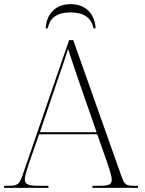

<svg xmlns="http://www.w3.org/2000/svg" viewBox="-23 -908 701 928"><path d="M198 -771H208C219 -825 256 -848 318 -848C379 -848 418 -825 429 -771H439C436 -838 394 -888 318 -888C243 -888 201 -838 198 -771ZM-3 0H211V-10H162C107 -10 97 -20 97 -42C97 -63 115 -112 121 -130L166 -259H447L493 -128C499 -110 517 -61 517 -41C517 -19 509 -10 459 -10H424V0H644V-10H627C584 -10 578 -16 563 -59L331 -714H311L87 -64C71 -17 63 -10 18 -10H-3ZM170 -269 251 -508C266 -551 295 -635 306 -672C320 -628 345 -553 365 -496L444 -269Z"/></svg>

Font: Noto Serif Display ExtraLight
Style: Regular
Weight: 200
Designer: Monotype Design Team
Foundry: Monotype Imaging Inc.
Version: Version 2.009